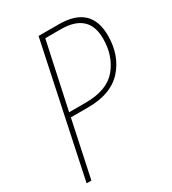

<svg xmlns="http://www.w3.org/2000/svg" viewBox="-175 -809 812 904"><g transform="rotate(-30 231.0 -357.0)"><path d="M27 0H53L118 -306H212Q337 -306 399.5 -375.5Q462 -445 462 -553Q462 -714 288 -714H178ZM123 -331 200 -689H284Q435 -689 435 -552Q435 -458 382.5 -394.5Q330 -331 213 -331Z"/></g></svg>

Font: Noto Sans UI SemiCondensed Thin
Style: Italic
Weight: 250
Width: 4
Italic angle: -12°
Designer: Monotype Design Team
Foundry: Monotype Imaging Inc.
Version: Version 1.901